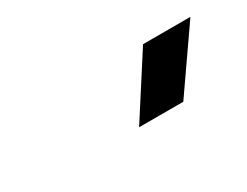

<svg xmlns="http://www.w3.org/2000/svg" viewBox="-35 -956 655 509"><g transform="rotate(-30 293.0 -702.0)"><path d="M286.6 -609.4H421.9L550.8 -794.9H405.8Z"/></g></svg>

Font: Cascadia Mono NF
Style: Bold Italic
Weight: 700
Italic angle: -10°
Monospace: yes
Designer: Aaron Bell
Foundry: Saja Typeworks
Version: Version 2404.023